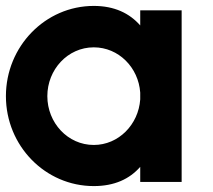

<svg xmlns="http://www.w3.org/2000/svg" viewBox="-25 -614 719 649"><path d="M449 -301V-278C443 -193 376 -124 292 -124C204 -124 135 -199 135 -289C135 -379 204 -454 292 -454C376 -454 443 -386 449 -301ZM449 -50V1H589V-579H449V-528C413 -569 362 -594 292 -594C128 -594 -5 -457 -5 -289C-5 -121 128 15 292 15C362 15 413 -9 449 -50Z"/></svg>

Font: MintSans
Style: Bold
Weight: 700
Version: Version 2.0